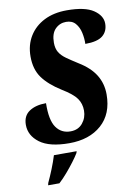

<svg xmlns="http://www.w3.org/2000/svg" viewBox="-101 -788 756 1073"><g transform="rotate(-10 277.0 -251.5)"><path d="M241 10Q129 10 74 -31Q19 -72 19 -133Q19 -184 55.5 -208.5Q92 -233 151 -233Q149 -137 178 -95.5Q207 -54 259 -54Q303 -54 328 -84.5Q353 -115 353 -156Q353 -195 332 -225Q311 -255 250 -292Q180 -336 145.5 -384Q111 -432 111 -504Q111 -570 141.5 -619.5Q172 -669 226.5 -696.5Q281 -724 355 -724Q458 -724 506 -691.5Q554 -659 554 -614Q554 -570 524 -545.5Q494 -521 425 -521Q426 -552 419 -584.5Q412 -617 393 -639Q374 -661 340 -661Q304 -661 278.5 -635.5Q253 -610 253 -558Q253 -525 266 -503.5Q279 -482 305 -463.5Q331 -445 369 -421Q433 -382 463 -333Q493 -284 493 -223Q493 -112 424 -51Q355 10 241 10ZM86 208Q102 174 117.5 135.5Q133 97 144 61H273L270 71Q258 91 238 117.5Q218 144 194.5 171.5Q171 199 147 221H83Z"/></g></svg>

Font: Noto Serif Condensed ExtraBold
Style: Italic
Weight: 800
Width: 3
Italic angle: -12°
Designer: Monotype Design Team
Foundry: Monotype Imaging Inc.
Version: Version 2.014; ttfautohint (v1.8.4.7-5d5b)